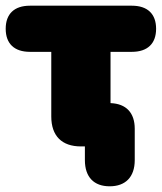

<svg xmlns="http://www.w3.org/2000/svg" viewBox="-20 -514 568 674"><path d="M365 140C420 140 453 108 453 48V-62C453 -118 423 -150 368 -152V-332H443C498 -332 528 -361 528 -413C528 -465 498 -494 443 -494H85C30 -494 0 -465 0 -413C0 -361 30 -332 85 -332H160V-105C160 -37 197 0 264 0H278V48C278 108 310 140 365 140Z"/></svg>

Font: SN Pro Black
Style: Regular
Weight: 900
Designer: Tobias Whetton
Foundry: Supernotes
Version: Version 1.001;Glyphs 3.2 (3249)